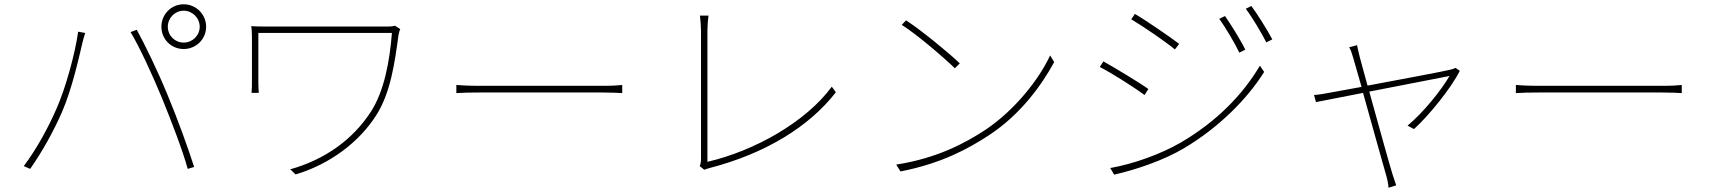

<svg xmlns="http://www.w3.org/2000/svg" viewBox="-20 -800 7990 897"><path d="M764 -675C764 -716 797 -750 838 -750C879 -750 913 -716 913 -675C913 -634 879 -601 838 -601C797 -601 764 -634 764 -675ZM734 -675C734 -617 780 -571 838 -571C896 -571 943 -617 943 -675C943 -733 896 -780 838 -780C780 -780 734 -733 734 -675ZM243 -290C209 -212 155 -109 91 -24L121 -11C181 -97 231 -189 269 -275C318 -387 352 -546 365 -600C370 -620 373 -630 378 -646L345 -652C331 -549 286 -386 243 -290ZM735 -346C778 -241 834 -96 857 -11L887 -20C861 -102 808 -249 763 -356C716 -471 656 -593 619 -661L590 -650C634 -577 693 -447 735 -346Z M1825 -680C1817 -677 1803 -676 1794 -676H1245C1205 -676 1176 -676 1154 -678C1156 -661 1157 -647 1157 -628V-412C1157 -401 1157 -384 1155 -366H1189C1188 -384 1187 -398 1187 -412V-646H1811C1801 -517 1775 -373 1712 -277C1627 -146 1496 -54 1336 -9L1361 15C1522 -33 1659 -137 1738 -262C1805 -367 1824 -506 1842 -638C1843 -644 1847 -659 1850 -664Z M2112 -365C2137 -367 2176 -368 2230 -368H2790C2837 -368 2870 -366 2887 -365V-403C2869 -401 2842 -399 2789 -399H2230C2169 -399 2136 -401 2112 -403Z M3270 -7C3278 -10 3287 -13 3295 -15C3558 -83 3762 -210 3885 -369L3866 -395C3745 -230 3505 -95 3285 -44V-659C3285 -678 3288 -716 3290 -727H3250C3252 -716 3255 -674 3255 -658V-57C3255 -41 3252 -31 3249 -24Z M4213 -705 4193 -684C4269 -635 4392 -529 4441 -481L4464 -504C4412 -554 4285 -658 4213 -705ZM4167 -31 4187 1C4380 -37 4504 -105 4603 -170C4744 -263 4844 -397 4905 -510L4886 -541C4834 -429 4721 -285 4583 -193C4490 -132 4359 -61 4167 -31Z M5703 -725 5676 -712C5705 -673 5750 -596 5770 -554L5798 -568C5774 -617 5725 -694 5703 -725ZM5826 -772 5800 -759C5830 -720 5875 -644 5896 -602L5924 -616C5899 -664 5849 -742 5826 -772ZM5282 -735 5265 -710C5316 -680 5429 -603 5469 -569L5489 -595C5454 -622 5334 -705 5282 -735ZM5167 -15 5185 16C5282 -6 5414 -49 5514 -109C5670 -202 5805 -334 5886 -464L5866 -493C5784 -354 5660 -230 5498 -135C5404 -80 5275 -34 5167 -15ZM5135 -513 5118 -487C5172 -460 5285 -388 5327 -356L5345 -384C5310 -410 5186 -485 5135 -513Z M6780 -483C6773 -479 6762 -476 6754 -474C6727 -467 6524 -429 6369 -400C6350 -468 6336 -522 6332 -536C6326 -561 6322 -578 6320 -589L6283 -579C6290 -569 6295 -554 6302 -530C6306 -516 6321 -463 6341 -394L6193 -367C6166 -362 6144 -358 6119 -356L6128 -323L6348 -366C6390 -217 6445 -17 6456 19C6462 40 6466 59 6467 77L6503 66C6497 50 6492 32 6485 12C6474 -23 6418 -223 6377 -372L6752 -445C6711 -375 6629 -274 6556 -213L6586 -197C6653 -257 6759 -387 6800 -469Z M7062 -365C7087 -367 7126 -368 7180 -368H7740C7787 -368 7820 -366 7837 -365V-403C7819 -401 7792 -399 7739 -399H7180C7119 -399 7086 -401 7062 -403Z"/></svg>

Font: Genne Gothic ExtraLight
Style: Regular
Weight: 250
Designer: Ryoko NISHIZUKA (kana & ideographs); Paul D. Hunt (Latin, Greek & Cyrillic); Wenlong ZHANG (bopomofo); Sandoll Communica
Foundry: Adobe Systems Incorporated
Version: Version 1.004;PS 1.004;hotconv 16.6.51;makeotf.lib2.5.65220